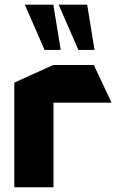

<svg xmlns="http://www.w3.org/2000/svg" viewBox="-20 -794 496 814"><path d="M40.7 0V-443.7L205.7 -518.5H206.7V0ZM206.7 -358.7V-518.5H377.7L452.6 -359.7V-358.7ZM312.3 -582.3 229.1 -773.1V-774.1H349.6L380.8 -582.3ZM169 -582.3 85.7 -773.1V-774.1H206.2L237.4 -582.3Z"/></svg>

Font: Foldit Thin
Style: Regular
Weight: 100
Designer: Sophia Tai
Foundry: Sophia Tai
Version: Version 1.003